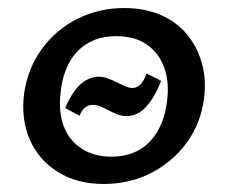

<svg xmlns="http://www.w3.org/2000/svg" viewBox="-20 -448 568 478"><path d="M238 10Q171 10 123 -20.5Q75 -51 53.5 -102Q32 -153 40 -215Q49 -278 84.5 -326.5Q120 -375 173.5 -401.5Q227 -428 289 -428Q340 -428 379.5 -411Q419 -394 445 -363Q471 -332 482.5 -291Q494 -250 488 -203Q480 -141 445 -93Q410 -45 356.5 -17.5Q303 10 238 10ZM257 -58Q297 -58 326 -74.5Q355 -91 373 -122.5Q391 -154 396 -197Q402 -244 388.5 -280.5Q375 -317 345 -337.5Q315 -358 269 -358Q231 -358 201.5 -342Q172 -326 154 -295Q136 -264 131 -219Q125 -169 139 -133Q153 -97 184 -77.5Q215 -58 257 -58ZM295 -159Q283 -159 271.5 -163.5Q260 -168 250 -173.5Q240 -179 230 -183Q220 -187 211 -187Q199 -187 191 -179.5Q183 -172 178 -160L142 -179Q152 -202 164.5 -220Q177 -238 193 -247.5Q209 -257 225 -257Q237 -257 248 -253Q259 -249 270 -243.5Q281 -238 291 -233.5Q301 -229 310 -229Q320 -229 328.5 -236.5Q337 -244 345 -265L381 -247Q366 -207 344.5 -183Q323 -159 295 -159Z"/></svg>

Font: Ysabeau Infant SemiBold
Style: Italic
Weight: 600
Italic angle: -12°
Designer: Christian Thalmann (Catharsis Fonts)
Version: Version 2.002; featfreeze: ss01,ss02,lnum